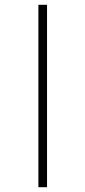

<svg xmlns="http://www.w3.org/2000/svg" viewBox="-20 -780 355 800"><path d="M140 0H176V-760H140Z"/></svg>

Font: Noto Sans SemiCondensed ExtraLight
Style: Regular
Weight: 200
Width: 4
Designer: Monotype Design Team
Foundry: Monotype Imaging Inc.
Version: Version 2.013